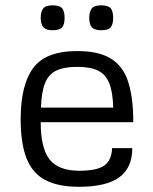

<svg xmlns="http://www.w3.org/2000/svg" viewBox="-20 -699 581 730"><path d="M280.3 11.2Q200.7 11.2 151.9 -14.6Q103 -40.5 80.8 -97.2Q58.6 -153.8 58.6 -246.6Q58.6 -376 106.2 -440.4Q153.8 -504.9 273.4 -504.9Q356 -504.9 402.3 -475.8Q448.7 -446.8 467.8 -386.7Q486.8 -326.7 486.8 -234.4H134.8Q134.8 -135.3 168.7 -92.5Q202.6 -49.8 282.2 -49.8Q347.2 -49.8 375.7 -69.1Q404.3 -88.4 406.2 -135.7H482.9Q482.9 -60.5 433.3 -24.7Q383.8 11.2 280.3 11.2ZM135.7 -290H410.6Q408.7 -349.1 395.3 -382.8Q381.8 -416.5 352.5 -430.7Q323.2 -444.8 273.4 -444.8Q223.6 -444.8 194.1 -430.7Q164.6 -416.5 151.1 -382.8Q137.7 -349.1 135.7 -290ZM179.7 -678.7Q206.5 -678.7 216.1 -668Q225.6 -657.2 225.6 -630.4Q225.6 -606.9 216.6 -595.5Q207.5 -584 179.7 -584Q154.8 -584 144.8 -595.5Q134.8 -606.9 134.8 -630.4Q134.8 -654.3 144 -666.5Q153.3 -678.7 179.7 -678.7ZM364.3 -678.7Q391.1 -678.7 400.6 -668Q410.2 -657.2 410.2 -630.4Q410.2 -606.9 401.1 -595.5Q392.1 -584 364.3 -584Q339.4 -584 329.3 -595.5Q319.3 -606.9 319.3 -630.4Q319.3 -654.3 328.6 -666.5Q337.9 -678.7 364.3 -678.7Z"/></svg>

Font: Metrophobic
Style: Regular
Weight: 400
Designer: Vernon Adams
Foundry: Vernon Adams
Version: Version 3.200; ttfautohint (v1.8.4.7-5d5b);gftools[0.9.23]